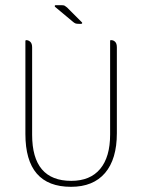

<svg xmlns="http://www.w3.org/2000/svg" viewBox="-20 -711 548 741"><path d="M259 -629 192 -685Q191 -687 191.5 -689Q192 -691 195 -691H217Q226 -691 229.5 -689Q233 -687 239 -682L296 -625Q298 -623 297 -621Q296 -619 293 -619H284Q276 -619 271.5 -620.5Q267 -622 259 -629ZM254 10Q78 10 78 -194V-553Q78 -556 81 -556H82Q90 -556 97 -549.5Q104 -543 104 -528V-191Q104 -13 255 -13Q328 -13 366.5 -59Q405 -105 405 -192V-553Q405 -556 407 -556H410Q418 -556 424.5 -549.5Q431 -543 431 -528V-197Q431 -97 385.5 -43.5Q340 10 254 10Z"/></svg>

Font: Zain ExtraLight
Style: Regular
Weight: 200
Designer: Zain,Boutros
Foundry: Mobile Telecommunications Company (Zain), 2024
Version: Version 1.51; ttfautohint (v1.8.4)